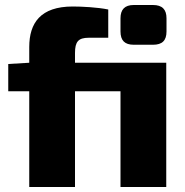

<svg xmlns="http://www.w3.org/2000/svg" viewBox="-20 -748 740 768"><path d="M592 -728H515C479 -728 462 -710 462 -675V-622C462 -586 479 -569 515 -569H592C629 -569 646 -586 646 -622V-675C646 -710 629 -728 592 -728ZM645 -497H280V-536C280 -581 293 -597 335 -597H413V-710C370 -719 306 -722 271 -722C142 -722 97 -656 97 -560V-497L13 -492V-383H97V0H280V-383H462V0H645Z"/></svg>

Font: Exo 2 Extra Bold
Style: Regular
Weight: 800
Designer: Natanael Gama
Version: Version 1.001;PS 001.001;hotconv 1.0.88;makeotf.lib2.5.64775